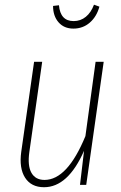

<svg xmlns="http://www.w3.org/2000/svg" viewBox="-20 -781 513 811"><path d="M290 -660.2Q250.5 -660.2 227.3 -686.8Q204.1 -713.4 204.1 -755.9L229 -758.8Q234.9 -691.9 291 -691.9Q320.3 -691.9 342.5 -710Q364.7 -728 377 -761.2L399.9 -752.9Q388.2 -710.4 359.1 -685.3Q330.1 -660.2 290 -660.2ZM166 9.8Q111.8 9.8 85.9 -30.5Q60.1 -70.8 69.8 -140.1L124 -520H158.2L104 -139.2Q95.7 -81.1 112.8 -51Q129.9 -21 168 -21Q264.6 -21 340.8 -206.1L383.8 -520H418L344.2 0H317.9L335 -144Q267.1 9.8 166 9.8Z"/></svg>

Font: Fira Sans Compressed UltraLight
Style: Italic
Weight: 200
Width: 3
Italic angle: -8°
Designer: Carrois Corporate & Edenspiekermann AG
Foundry: Carrois Corporate GbR & Edenspiekermann AG
Version: Version 4.203;PS 004.203;hotconv 1.0.88;makeotf.lib2.5.64775